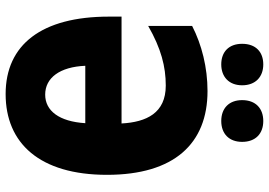

<svg xmlns="http://www.w3.org/2000/svg" viewBox="-160 -808 978 699"><g transform="rotate(90 329.5 -459.0)"><path d="M140 -851C140 -802 170 -775 215 -775C260 -775 291 -803 291 -851C291 -900 260 -928 215 -928C170 -928 140 -901 140 -851ZM345 -851C345 -803 375 -775 421 -775C467 -775 497 -803 497 -851C497 -900 467 -928 421 -928C376 -928 345 -901 345 -851ZM292 -573C392 -573 425 -503 430 -412H41V-366C41 -121 143 10 323 10C502 10 617 -114 617 -359C617 -604 503 -725 312 -725C226 -725 143 -704 75 -669V-509C157 -556 223 -573 292 -573ZM325 -134C264 -134 224 -187 220 -280H429C423 -185 384 -134 325 -134Z"/></g></svg>

Font: Noto Sans Condensed Black
Style: Regular
Weight: 900
Width: 3
Designer: Monotype Design Team
Foundry: Monotype Imaging Inc.
Version: Version 2.013